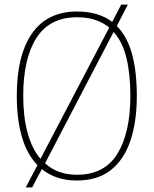

<svg xmlns="http://www.w3.org/2000/svg" viewBox="-20 -775 668 835"><path d="M143 -57Q97 -104 75 -180.5Q53 -257 53 -359Q53 -535 119.5 -630Q186 -725 315 -725Q408 -725 468 -680L507 -755H536L488 -662Q533 -617 554 -540.5Q575 -464 575 -358Q575 -245 547 -162.5Q519 -80 461.5 -35Q404 10 314 10Q222 10 162 -40L120 40H92ZM455 -655Q429 -677 394 -688.5Q359 -700 315 -700Q196 -700 138.5 -610Q81 -520 81 -358Q81 -267 100 -197.5Q119 -128 156 -84ZM314 -15Q435 -15 491 -107Q547 -199 547 -358Q547 -452 530 -522.5Q513 -593 474 -636L176 -65Q230 -15 314 -15Z"/></svg>

Font: Noto Serif Ethiopic SemiCondensed Thin
Style: Regular
Weight: 100
Width: 4
Designer: Monotype Design Team
Foundry: Monotype Imaging Inc.
Version: Version 2.102; ttfautohint (v1.8.4.7-5d5b)